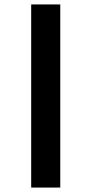

<svg xmlns="http://www.w3.org/2000/svg" viewBox="-20 -845 412 865"><path d="M251.5 0V-825H120.5V0Z"/></svg>

Font: Spartan SemiBold
Style: Regular
Weight: 600
Designer: Matt Bailey, Mirko Velimirovic
Foundry: Matt Bailey
Version: Version 1.003